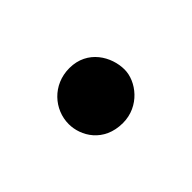

<svg xmlns="http://www.w3.org/2000/svg" viewBox="-37 -518 409 409"><g transform="rotate(-45 167.0 -314.0)"><path d="M83.5 -312C83.5 -276.4 108.9 -231.9 167 -231.9C217.3 -231.9 250 -274.9 250 -310.1C250 -348.6 223.6 -395.5 168.9 -395.5C118.2 -395.5 83.5 -355.5 83.5 -312Z"/></g></svg>

Font: Stoke
Style: Regular
Weight: 400
Designer: Nicole Fally
Foundry: Nicole Fally
Version: Version 1.002